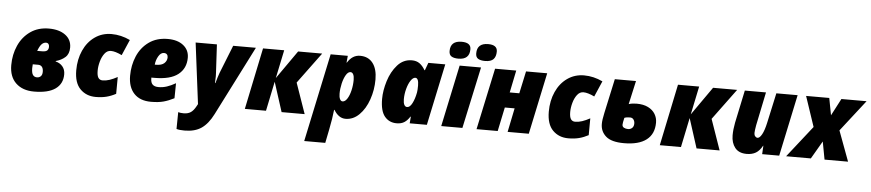

<svg xmlns="http://www.w3.org/2000/svg" viewBox="-51 -1122 7790 1717"><g transform="rotate(5 3844.0 -263.5)"><path d="M40 -208Q40 -303 76 -384Q112 -465 181.5 -514Q251 -563 348 -563Q440 -563 495.5 -522Q551 -481 551 -410Q551 -353 517.5 -323Q484 -293 433 -279V-275Q471 -266 495 -238Q519 -210 519 -167Q519 -82 454.5 -36Q390 10 263 10Q160 10 100 -47Q40 -104 40 -208ZM302 -355Q337 -355 349.5 -367Q362 -379 362 -401Q362 -417 354.5 -426Q347 -435 334 -435Q311 -435 293.5 -416.5Q276 -398 260 -355ZM326 -173Q326 -202 314 -217Q302 -232 280 -232H231Q229 -206 229 -197Q229 -155 241.5 -137Q254 -119 278 -119Q299 -119 312.5 -132.5Q326 -146 326 -173Z M623 -213Q623 -311 659 -391Q695 -471 760.5 -517Q826 -563 910 -563Q995 -563 1077 -524L1016 -383Q956 -412 917 -412Q884 -412 861 -382Q838 -352 826 -308.5Q814 -265 814 -226Q814 -181 827 -162Q840 -143 865 -143Q896 -143 927.5 -153.5Q959 -164 998 -185L997 -34Q956 -12 913.5 -1Q871 10 817 10Q732 10 677.5 -45Q623 -100 623 -213Z M1107 -206Q1107 -300 1141.5 -381.5Q1176 -463 1245.5 -513Q1315 -563 1415 -563Q1503 -563 1555 -521.5Q1607 -480 1607 -411Q1607 -315 1537.5 -260.5Q1468 -206 1326 -206H1298V-198Q1298 -161 1315.5 -144Q1333 -127 1369 -127Q1407 -127 1443.5 -139Q1480 -151 1522 -175L1520 -40Q1471 -15 1425.5 -2.5Q1380 10 1313 10Q1214 10 1160.5 -47Q1107 -104 1107 -206ZM1329 -324Q1380 -324 1403.5 -346Q1427 -368 1427 -399Q1427 -415 1418 -425Q1409 -435 1391 -435Q1363 -435 1342.5 -400.5Q1322 -366 1318 -324Z M1562 232 1564 81Q1584 87 1613 87Q1652 87 1677 70Q1702 53 1723 14L1734 -6L1665 -553H1856L1870 -299Q1871 -288 1871 -269Q1871 -247 1869 -207H1873Q1887 -260 1902 -301L2002 -553H2206L1890 70Q1845 159 1786 199.5Q1727 240 1634 240Q1588 240 1562 232Z M2270 -553H2460L2407 -299L2585 -553H2801L2596 -275L2692 0H2485L2400 -265L2345 0H2155Z M2877 -553H3031L3025 -492H3028Q3072 -563 3141 -563Q3215 -563 3255.5 -510.5Q3296 -458 3296 -363Q3296 -270 3266 -183.5Q3236 -97 3182 -43.5Q3128 10 3059 10Q3027 10 3000.5 -9Q2974 -28 2955 -61H2951Q2943 17 2922 121L2898 240H2709ZM3102 -343Q3102 -375 3093 -392.5Q3084 -410 3068 -410Q3046 -410 3027.5 -379Q3009 -348 2998 -301Q2987 -254 2987 -210Q2987 -180 2995.5 -161.5Q3004 -143 3020 -143Q3042 -143 3061 -172.5Q3080 -202 3091 -248.5Q3102 -295 3102 -343Z M3370 -196Q3370 -271 3396.5 -357Q3423 -443 3476 -503Q3529 -563 3606 -563Q3647 -563 3675 -543Q3703 -523 3725 -485H3729L3754 -553H3906L3789 0H3635L3640 -60H3636Q3615 -26 3587.5 -8Q3560 10 3518 10Q3451 10 3410.5 -39Q3370 -88 3370 -196ZM3676 -280Q3680 -302 3680 -343Q3680 -410 3650 -410Q3629 -410 3609 -380Q3589 -350 3576.5 -303.5Q3564 -257 3564 -210Q3564 -178 3573 -160.5Q3582 -143 3599 -143Q3624 -143 3644.5 -182.5Q3665 -222 3676 -280Z M4035 -553H4227L4108 0H3918ZM3934 -675Q3934 -767 4035 -767Q4118 -767 4118 -707Q4118 -614 4018 -614Q3978 -614 3956 -627.5Q3934 -641 3934 -675ZM4173 -675Q4173 -767 4273 -767Q4355 -767 4355 -707Q4355 -662 4332.5 -638Q4310 -614 4257 -614Q4217 -614 4195 -627.5Q4173 -641 4173 -675Z M4353 -553H4543L4502 -353H4588L4631 -553H4821L4704 0H4514L4558 -215H4470L4425 0H4235Z M4865 -213Q4865 -311 4901 -391Q4937 -471 5002.5 -517Q5068 -563 5152 -563Q5237 -563 5319 -524L5258 -383Q5198 -412 5159 -412Q5126 -412 5103 -382Q5080 -352 5068 -308.5Q5056 -265 5056 -226Q5056 -181 5069 -162Q5082 -143 5107 -143Q5138 -143 5169.5 -153.5Q5201 -164 5240 -185L5239 -34Q5198 -12 5155.5 -1Q5113 10 5059 10Q4974 10 4919.5 -45Q4865 -100 4865 -213Z M5347 -144Q5347 -181 5361 -244L5428 -553H5618L5571 -342Q5602 -352 5642 -352Q5703 -352 5745 -331Q5787 -310 5808 -275Q5829 -240 5829 -198Q5829 -96 5760 -43Q5691 10 5559 10Q5446 10 5396.5 -33.5Q5347 -77 5347 -144ZM5636 -173Q5636 -194 5625 -209Q5614 -224 5593 -224Q5562 -224 5543 -216Q5532 -170 5532 -154Q5532 -136 5547.5 -127.5Q5563 -119 5584 -119Q5606 -119 5621 -133Q5636 -147 5636 -173Z M5995 -553H6185L6132 -299L6310 -553H6526L6321 -275L6417 0H6210L6125 -265L6070 0H5880Z M6521 -145Q6521 -197 6533 -259L6595 -553H6785L6723 -253Q6714 -202 6714 -182Q6714 -164 6723.5 -153Q6733 -142 6745 -142Q6764 -142 6784 -178Q6804 -214 6819 -283L6878 -553H7069L6952 0H6799L6803 -76H6801Q6776 -30 6742.5 -10Q6709 10 6660 10Q6590 10 6555.5 -33.5Q6521 -77 6521 -145Z M7236 -282 7145 -553H7353L7382 -400L7462 -553H7688L7469 -272L7570 0H7359L7329 -160L7236 0H7014Z"/></g></svg>

Font: Noto Sans Display Black
Style: Italic
Weight: 900
Italic angle: -12°
Designer: Monotype Design team
Foundry: Monotype Imaging Inc.
Version: Version 1.000